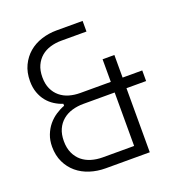

<svg xmlns="http://www.w3.org/2000/svg" viewBox="-127 -809 864 918"><g transform="rotate(-20 305.0 -350.0)"><path d="M420 -54V-326H261Q230 -326 203 -318Q176 -310 155.5 -293Q135 -276 123.5 -250.5Q112 -225 112 -190Q112 -155 124 -129Q136 -103 156 -86.5Q176 -70 203 -62Q230 -54 261 -54ZM480 0H256Q214 0 176.5 -12Q139 -24 111 -47.5Q83 -71 66.5 -105.5Q50 -140 50 -184Q50 -217 60.5 -244Q71 -271 88 -291.5Q105 -312 127 -326.5Q149 -341 171 -349V-359Q149 -366 128.5 -379Q108 -392 92.5 -411Q77 -430 67.5 -456Q58 -482 58 -515Q58 -560 74.5 -594.5Q91 -629 118.5 -652.5Q146 -676 183 -688Q220 -700 260 -700H393V-646H265Q235 -646 208.5 -638Q182 -630 162.5 -613.5Q143 -597 131.5 -572Q120 -547 120 -512Q120 -478 131.5 -453Q143 -428 163 -411.5Q183 -395 209 -387.5Q235 -380 265 -380H420V-495H480V-380H580V-326H480Z"/></g></svg>

Font: Space Grotesk Light
Style: Regular
Weight: 300
Designer: Florian Karsten
Foundry: Florian Karsten
Version: Version 2.000